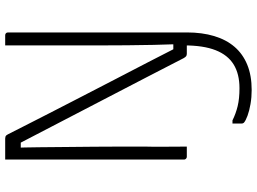

<svg xmlns="http://www.w3.org/2000/svg" viewBox="-145 -595 990 740"><g transform="rotate(-90 350.0 -225.0)"><path d="M380 203Q435 203 471.5 180.5Q508 158 526.5 111Q545 64 545 -11Q560 -11 569.5 -10.5Q579 -10 585 -8.5Q591 -7 593 -5Q595 -3 595 0Q595 59 581 105.5Q567 152 539.5 184Q512 216 470.5 233Q429 250 373 250Q345 250 319 245.5Q293 241 274 234Q255 227 247 220Q246 218 245 216.5Q244 215 244 212Q244 203 244 194Q244 185 244 176H256Q282 189 311 196Q340 203 380 203ZM155 0Q145 0 135.5 0Q126 0 116 0Q113 0 110.5 -1.5Q108 -3 106.5 -5.5Q105 -8 105 -11Q105 -80 105 -148.5Q105 -217 105 -285.5Q105 -354 105 -422.5Q105 -491 105 -560Q105 -595 105 -630Q105 -665 105 -700Q116 -700 131 -700Q146 -700 160.5 -700Q175 -700 186 -700Q190 -700 193 -699Q196 -698 198 -696Q200 -694 202 -690Q213 -669 234 -627Q255 -585 284 -529Q313 -473 346.5 -407.5Q380 -342 415.5 -274Q451 -206 485 -140Q519 -74 548 -17L509 -52H565L550 -27Q548 -77 547 -128Q546 -179 545.5 -231Q545 -283 545 -335Q545 -387 545 -438Q545 -489 545 -538Q545 -579 545 -619.5Q545 -660 545 -700Q555 -700 564.5 -700Q574 -700 584 -700Q589 -700 592 -697Q595 -694 595 -689Q595 -624 595 -559Q595 -494 595 -428.5Q595 -363 595 -298Q595 -233 595 -168Q595 -126 595 -84Q595 -42 595 0Q585 0 569.5 0Q554 0 538.5 0Q523 0 513 0Q507 0 503.5 -2.5Q500 -5 496 -12Q463 -76 422 -155.5Q381 -235 335 -323Q289 -411 242 -502Q195 -593 150 -679L184 -640H137L150 -680Q152 -623 152.5 -568.5Q153 -514 153.5 -461Q154 -408 154.5 -357Q155 -306 155 -257Q155 -208 155 -160Q154 -128 154.5 -84Q155 -40 155 0Z"/></g></svg>

Font: Recursive Sans Linear Light
Style: Regular
Weight: 300
Version: Version 1.085